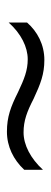

<svg xmlns="http://www.w3.org/2000/svg" viewBox="183 -630 148 554"><g transform="rotate(-90 257.0 -353.0)"><path d="M249 -330C292 -310 320 -299 361 -299C405 -299 443 -319 469 -349V-402C437 -366 398 -347 363 -347C331 -347 306 -357 268 -375C226 -396 197 -407 154 -407C111 -407 73 -388 44 -357V-303C77 -339 116 -359 152 -359C186 -359 212 -349 249 -330Z"/></g></svg>

Font: Noto Sans SemiCondensed Light
Style: Regular
Weight: 300
Width: 4
Designer: Monotype Design Team
Foundry: Monotype Imaging Inc.
Version: Version 2.013